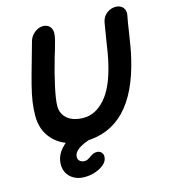

<svg xmlns="http://www.w3.org/2000/svg" viewBox="-131 -821 996 1129"><g transform="rotate(-15 367.0 -256.5)"><path d="M299 1Q595 1 688 -398Q701 -450 715 -547Q724 -611 732 -649Q738 -679 722 -697.5Q706 -716 677 -716Q648 -716 623.5 -697.5Q599 -679 592 -645L576 -548Q563 -455 550 -402Q518 -265 459.5 -199.5Q401 -134 329 -134Q267 -134 231.5 -163Q196 -192 196 -241Q196 -278 213 -356.5Q230 -435 258 -531L268 -563Q277 -593 283.5 -619Q290 -645 290 -662Q290 -687 275 -702Q260 -717 236 -717Q208 -717 183.5 -697Q159 -677 151 -648Q149 -642 117 -527Q96 -454 82.5 -401Q69 -348 62.5 -305Q56 -262 56 -218Q56 -148 89 -98.5Q122 -49 177 -24Q232 1 299 1ZM245 204Q280 204 312.5 192.5Q345 181 366 161.5Q387 142 387 116Q387 101 376.5 90.5Q366 80 350 80Q337 80 328 84Q319 88 306 97Q295 105 287 109Q279 113 268 113Q252 113 240.5 104Q229 95 229 79Q229 48 269 24Q288 12 318 2Q336 -4 346 -9Q377 -24 377 -52Q377 -70 363.5 -80Q350 -90 330 -90Q315 -90 286 -79Q257 -68 225 -47.5Q193 -27 167 1Q127 44 127 97Q127 144 159.5 174Q192 204 245 204Z"/></g></svg>

Font: Balsamiq Sans
Style: Bold Italic
Weight: 700
Italic angle: -12°
Designer: Michael Angeles
Foundry: Balsamiq SRL
Version: Version 1.020; ttfautohint (v1.8.4.7-5d5b);gftools[0.9.26]